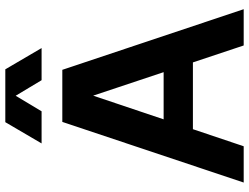

<svg xmlns="http://www.w3.org/2000/svg" viewBox="-130 -830 960 741"><g transform="rotate(-90 350.5 -460.0)"><path d="M250 -700H451L685 0H545L319 -678H384L156 0H16ZM164 -309H537V-196H164ZM249 -920H453L535 -780H411L351 -880L291 -780H167Z"/></g></svg>

Font: Uncut Sans Variable
Style: Regular
Weight: 400
Designer: Kasper Nordkvist
Foundry: UNCUT.wtf
Version: Version 1.303;Glyphs 3.1.2 (3151)